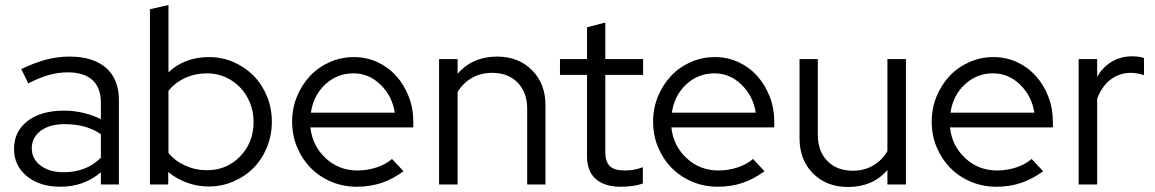

<svg xmlns="http://www.w3.org/2000/svg" viewBox="-20 -737 4612 767"><path d="M221 9Q139 9 87.5 -33Q36 -75 36 -142Q36 -212 90 -253.5Q144 -295 236 -295Q276 -295 313.5 -286Q351 -277 383 -261V-327Q383 -387 349 -417.5Q315 -448 250 -448Q213 -448 175.5 -437.5Q138 -427 93 -404L65 -461Q119 -487 165 -499Q211 -511 257 -511Q352 -511 403.5 -466Q455 -421 455 -337V0H383V-49Q349 -20 308.5 -5.5Q268 9 221 9ZM107 -144Q107 -102 142.5 -75.5Q178 -49 234 -49Q279 -49 316 -63Q353 -77 383 -107V-201Q352 -222 316.5 -231.5Q281 -241 238 -241Q178 -241 142.5 -214.5Q107 -188 107 -144Z M1066 -251Q1066 -197 1046.5 -149Q1027 -101 993 -66.5Q959 -32 912.5 -12Q866 8 813 8Q769 8 727.5 -7Q686 -22 652 -50V0H579V-700L653 -717V-448Q684 -478 725.5 -493.5Q767 -509 814 -509Q867 -509 913 -489Q959 -469 993 -434.5Q1027 -400 1046.5 -352.5Q1066 -305 1066 -251ZM807 -444Q760 -444 719.5 -425.5Q679 -407 653 -374V-126Q679 -94 720 -75.5Q761 -57 807 -57Q886 -57 939.5 -112.5Q993 -168 993 -250Q993 -291 978.5 -326.5Q964 -362 939 -388Q914 -414 880 -429Q846 -444 807 -444Z M1592 -53Q1550 -22 1504.5 -6.5Q1459 9 1405 9Q1351 9 1303.5 -11Q1256 -31 1221.5 -66Q1187 -101 1167 -148.5Q1147 -196 1147 -251Q1147 -305 1166.5 -352Q1186 -399 1219 -434Q1252 -469 1297.5 -489Q1343 -509 1394 -509Q1444 -509 1487.5 -489Q1531 -469 1562.5 -434Q1594 -399 1612.5 -352Q1631 -305 1631 -251V-228H1220Q1228 -154 1281 -105Q1334 -56 1408 -56Q1447 -56 1484 -68Q1521 -80 1546 -102ZM1392 -444Q1327 -444 1279.5 -400Q1232 -356 1222 -287H1557Q1547 -353 1500.5 -398.5Q1454 -444 1392 -444Z M1734 0V-501H1808V-442Q1837 -476 1877 -493.5Q1917 -511 1966 -511Q2051 -511 2105 -457Q2159 -403 2159 -317V0H2086V-302Q2086 -368 2048 -407Q2010 -446 1946 -446Q1901 -446 1865.5 -426Q1830 -406 1808 -369V0Z M2325 -112V-438H2217V-501H2325V-628L2398 -647V-501H2549V-438H2398V-131Q2398 -91 2416 -73.5Q2434 -56 2475 -56Q2496 -56 2512.5 -59Q2529 -62 2548 -69V-4Q2529 3 2505.5 6Q2482 9 2460 9Q2395 9 2360 -22Q2325 -53 2325 -112Z M3034 -53Q2992 -22 2946.5 -6.5Q2901 9 2847 9Q2793 9 2745.5 -11Q2698 -31 2663.5 -66Q2629 -101 2609 -148.5Q2589 -196 2589 -251Q2589 -305 2608.5 -352Q2628 -399 2661 -434Q2694 -469 2739.5 -489Q2785 -509 2836 -509Q2886 -509 2929.5 -489Q2973 -469 3004.5 -434Q3036 -399 3054.5 -352Q3073 -305 3073 -251V-228H2662Q2670 -154 2723 -105Q2776 -56 2850 -56Q2889 -56 2926 -68Q2963 -80 2988 -102ZM2834 -444Q2769 -444 2721.5 -400Q2674 -356 2664 -287H2999Q2989 -353 2942.5 -398.5Q2896 -444 2834 -444Z M3247 -501V-199Q3247 -133 3285 -94Q3323 -55 3387 -55Q3432 -55 3467.5 -75.5Q3503 -96 3525 -133V-501H3599V0H3525V-58Q3496 -24 3456.5 -7Q3417 10 3368 10Q3282 10 3228 -44Q3174 -98 3174 -184V-501Z M4147 -53Q4105 -22 4059.5 -6.5Q4014 9 3960 9Q3906 9 3858.5 -11Q3811 -31 3776.5 -66Q3742 -101 3722 -148.5Q3702 -196 3702 -251Q3702 -305 3721.5 -352Q3741 -399 3774 -434Q3807 -469 3852.5 -489Q3898 -509 3949 -509Q3999 -509 4042.5 -489Q4086 -469 4117.5 -434Q4149 -399 4167.5 -352Q4186 -305 4186 -251V-228H3775Q3783 -154 3836 -105Q3889 -56 3963 -56Q4002 -56 4039 -68Q4076 -80 4101 -102ZM3947 -444Q3882 -444 3834.5 -400Q3787 -356 3777 -287H4112Q4102 -353 4055.5 -398.5Q4009 -444 3947 -444Z M4289 0V-501H4363V-430Q4385 -469 4421 -490.5Q4457 -512 4503 -512Q4517 -512 4528 -510.5Q4539 -509 4550 -505V-437Q4537 -441 4524 -443.5Q4511 -446 4498 -446Q4452 -446 4417 -419.5Q4382 -393 4363 -343V0Z"/></svg>

Font: Red Hat Display
Style: Regular
Weight: 400
Designer: Pentagram / MCKL
Foundry: Pentagram / MCKL
Version: Version 1.003; Red Hat Display